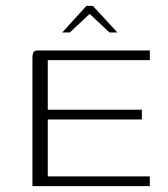

<svg xmlns="http://www.w3.org/2000/svg" viewBox="-20 -631 568 651"><path d="M90 0V-433Q90 -448 93.5 -454Q97 -460 110 -460H488V-427H142V-259H461V-226H142V-33H488V0ZM191 -521 273 -611H295L378 -521H351L284 -584L217 -521Z"/></svg>

Font: Genos Light
Style: Regular
Weight: 300
Designer: Robert E. Leuschke
Foundry: Robert E. Leuschke
Version: Version 1.010